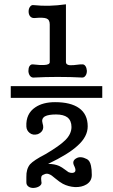

<svg xmlns="http://www.w3.org/2000/svg" viewBox="-20 -749 540 914"><path d="M105.5 93.8V116.2Q104.5 131.8 116.2 139.6Q126 146.5 141.6 145.5Q156.2 144.5 167 137.7Q178.7 129.9 177.7 120.1L176.8 114.3Q174.8 98.6 176.8 92.8Q178.7 85 188.5 82Q202.1 74.2 215.8 81.1Q224.6 84 242.2 99.6Q264.6 118.2 279.3 126Q305.7 139.6 336.9 141.6Q369.1 142.6 391.6 128.9Q417 113.3 417 84Q417 56.6 413.1 40Q408.2 16.6 394.5 8.8Q363.3 -7.8 342.8 4.9Q322.3 16.6 332 38.1Q340.8 55.7 338.9 63.5Q337.9 73.2 323.2 74.2Q314.5 74.2 305.7 70.3Q300.8 67.4 291 59.6Q274.4 46.9 261.7 41Q239.3 31.2 209 31.2Q306.6 -15.6 349.6 -55.7Q397.5 -98.6 397.5 -147.5Q397.5 -205.1 356.4 -234.4Q316.4 -262.7 242.2 -262.7Q184.6 -262.7 148.4 -238.3Q102.5 -208 105.5 -146.5Q106.4 -127.9 121.1 -116.2Q136.7 -103.5 160.2 -110.4Q175.8 -117.2 181.6 -127.9Q189.5 -140.6 182.6 -162.1Q175.8 -184.6 194.3 -195.3Q210.9 -204.1 247.1 -204.1Q282.2 -204.1 300.8 -190.4Q320.3 -174.8 320.3 -144.5Q320.3 -111.3 291 -82Q263.7 -54.7 197.3 -15.6Q140.6 13.7 123 33.2Q104.5 55.7 105.5 93.8ZM216.8 -632.8V-453.1Q216.8 -440.4 188.5 -439.5Q171.9 -438.5 137.7 -442.4Q127 -444.3 120.1 -433.6Q115.2 -424.8 115.2 -410.2Q116.2 -396.5 123 -387.7Q130.9 -377.9 143.6 -379.9Q194.3 -382.8 253.9 -382.8Q321.3 -382.8 370.1 -379.9Q380.9 -378.9 387.7 -389.6Q393.6 -398.4 393.6 -412.1Q392.6 -425.8 386.7 -434.6Q379.9 -444.3 369.1 -442.4H361.3Q324.2 -437.5 312.5 -438.5Q293.9 -440.4 293.9 -453.1V-728.5Q252.9 -722.7 215.8 -721.7Q177.7 -720.7 140.6 -724.6Q129.9 -726.6 123 -716.8Q116.2 -708 116.2 -694.3Q116.2 -680.7 123 -671.9Q130.9 -662.1 144.5 -663.1Q186.5 -667 201.2 -661.1Q216.8 -655.3 216.8 -632.8ZM31.2 -338.9V-283.2H466.8V-338.9Z"/></svg>

Font: Gungsuh
Style: Regular
Weight: 400
Version: Version 2.21